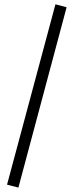

<svg xmlns="http://www.w3.org/2000/svg" viewBox="-20 -729 342 891"><path d="M237.3 -709 289.1 -695.3 65.4 141.6 12.7 127.9Z"/></svg>

Font: Bentham
Style: Regular
Weight: 400
Version: Version 002.002